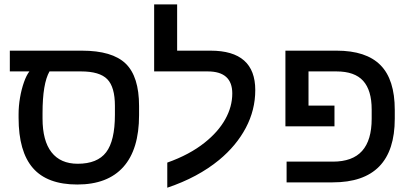

<svg xmlns="http://www.w3.org/2000/svg" viewBox="-20 -833 1878 877"><path d="M64.9 -311.5Q64.9 -348.6 71.5 -387Q78.1 -425.3 89.4 -457.3Q100.6 -489.3 114.3 -506.8H24.9V-601.6H354Q492.7 -601.6 554 -542.5Q615.2 -483.4 615.2 -348.6V-307.1Q615.2 -150.9 543.5 -70.6Q471.7 9.8 333 9.8Q195.8 9.8 130.4 -65.4Q64.9 -140.6 64.9 -294.9ZM206.1 -506.8Q174.3 -451.2 174.3 -316.4V-292Q174.3 -189.9 215.3 -137.5Q256.3 -85 335 -85Q424.8 -85 464.8 -137.5Q504.9 -189.9 504.9 -309.1V-349.6Q504.9 -435.5 470 -471.2Q435.1 -506.8 350.1 -506.8Z M744.1 -90.3Q846.2 -126.5 915 -181.6Q976.6 -230.5 1008.8 -288.1Q1041 -345.7 1041 -406.2Q1041 -506.8 928.7 -506.8H684.1V-813H789.1V-601.6H941.9Q1146 -601.6 1146 -421.4Q1146 -330.6 1102.8 -249Q1059.6 -167.5 981 -102.5Q883.8 -22.5 744.1 24.4Z M1677.7 -333Q1677.7 -420.4 1638.9 -463.6Q1600.1 -506.8 1516.6 -506.8H1389.2V-350.6H1507.8V-255.9H1283.7V-601.6H1517.6Q1652.3 -601.6 1717.8 -535.6Q1783.2 -469.7 1783.2 -331.1V-291Q1783.2 0 1499.5 0H1289.1V-94.7H1500.5Q1590.3 -94.7 1634 -143.6Q1677.7 -192.4 1677.7 -290.5Z"/></svg>

Font: Arimo Medium
Style: Regular
Weight: 500
Designer: Steve Matteson
Foundry: Monotype Imaging Inc.
Version: Version 1.33